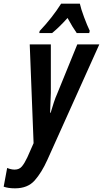

<svg xmlns="http://www.w3.org/2000/svg" viewBox="-98 -786 561 1046"><path d="M186 -606Q225 -638 270 -688Q299 -635 320 -606H388L391 -618Q377 -647 360 -692.5Q343 -738 337 -766H235Q187 -690 118 -617L116 -606ZM160 85 443 -544H323L213 -274Q205 -257 195.5 -228.5Q186 -200 178 -172H175Q176 -199 177 -226.5Q178 -254 179 -280V-544H64L85 -6L51 71Q36 103 21.5 120.5Q7 138 -18 138Q-38 138 -59 129L-78 231Q-53 240 -16 240Q53 240 91 197Q129 154 160 85Z"/></svg>

Font: Noto Sans Display Condensed
Style: Bold Italic
Weight: 700
Width: 3
Designer: Monotype Design team
Foundry: Monotype Imaging Inc.
Version: 1.000